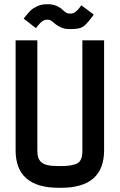

<svg xmlns="http://www.w3.org/2000/svg" viewBox="-20 -874 565 906"><path d="M267.6 -90.3Q294.4 -90.3 313 -93.5Q331.5 -96.7 342.5 -102.1Q353.5 -107.4 359.4 -117.4Q365.2 -127.4 366.9 -137.9Q368.7 -148.4 368.7 -164.6V-683.6H471.2V-164.6Q471.2 12.2 267.6 12.2H257.8Q53.7 12.2 53.7 -164.6V-683.6H156.2V-164.6Q156.2 -144.5 159.9 -132.1Q163.6 -119.6 174.1 -109.4Q184.6 -99.1 205.1 -94.7Q225.6 -90.3 257.8 -90.3ZM101.6 -798.8Q115.2 -815.9 126 -825.9Q136.7 -835.9 156.5 -845Q176.3 -854 199.7 -854H207.5Q246.1 -854 276.4 -827.1L285.6 -818.8Q296.9 -810.1 305.7 -810.1H314Q335 -810.1 355.5 -837.9L363.8 -849.1L422.4 -805.2L414.1 -793.9Q386.2 -756.3 369.4 -746.6Q352.5 -736.8 314 -736.8H305.7Q269.5 -736.8 236.8 -764.2L227.5 -772Q216.8 -780.8 207.5 -780.8H199.7Q180.7 -780.8 159.2 -753.4L149.4 -741.2L91.8 -786.1Z"/></svg>

Font: Anka/Coder Condensed
Style: Bold
Weight: 700
Width: 4
Monospace: yes
Version: Version 001.100